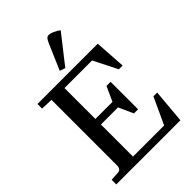

<svg xmlns="http://www.w3.org/2000/svg" viewBox="-262 -1036 1151 1151"><g transform="rotate(-45 314.0 -460.0)"><path d="M25 0V-39L82 -43Q109 -44 109 -79V-633L32 -636V-675H543L556 -477H524L448 -628H214V-366H359L401 -459H436V-226H401L359 -319H214V-47H478L556 -216H588L569 0ZM302 -709 267 -721 336 -881Q345 -902 352.5 -911Q360 -920 371 -920Q388 -920 411 -908.5Q434 -897 443 -889Z"/></g></svg>

Font: Gulzar
Style: Regular
Weight: 400
Designer: Borna Izadpanah, Alice Savoie, Simon Cozens, Fiona Ross
Version: Version 1.000;[7b34f74]; ttfautohint (v1.8.4)